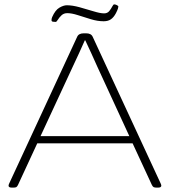

<svg xmlns="http://www.w3.org/2000/svg" viewBox="-20 -854 775 876"><path d="M34 2Q19 2 19 -7Q19 -9 20 -12Q21 -15 22 -17L332 -686Q339 -702 362 -702H373Q396 -702 403 -686L713 -17Q714 -15 715 -12Q716 -9 716 -7Q716 2 701 2H696Q686 2 681.5 0Q677 -2 673 -10L585 -200H150L62 -10Q58 -2 54 0Q50 2 39 2ZM313 -552 165 -233H570L423 -552Q410 -581 396.5 -611Q383 -641 369 -670H367Q354 -641 340.5 -611Q327 -581 313 -552ZM234 -754Q228 -754 221.5 -755Q215 -756 215 -762Q215 -769 218 -776Q232 -808 251 -819Q270 -830 285 -830Q310 -830 343 -821Q376 -812 406.5 -802.5Q437 -793 455 -793Q470 -793 478.5 -803.5Q487 -814 492 -824Q497 -834 501 -834Q507 -834 513.5 -830.5Q520 -827 520 -824Q520 -821 518 -814.5Q516 -808 509 -794Q499 -775 486 -766Q473 -757 453 -757Q425 -757 394 -766.5Q363 -776 335 -785Q307 -794 287 -794Q271 -794 260.5 -784Q250 -774 244 -764Q238 -754 234 -754Z"/></svg>

Font: Asap Expanded Thin
Style: Regular
Weight: 100
Width: 7
Designer: Pablo Cosgaya
Foundry: Omnibus-Type
Version: Version 3.001; ttfautohint (v1.8.4.7-5d5b)